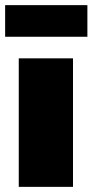

<svg xmlns="http://www.w3.org/2000/svg" viewBox="-26 -727 360 747"><path d="M314 -584H-6V-707H314ZM258 0H47V-500H258Z"/></svg>

Font: Exo 2.0 Black
Style: Regular
Weight: 900
Designer: Natanael Gama
Version: Version 1.001;PS 001.001;hotconv 1.0.70;makeotf.lib2.5.58329